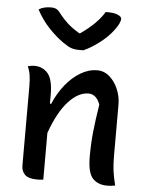

<svg xmlns="http://www.w3.org/2000/svg" viewBox="-57 -874 714 924"><g transform="rotate(5 300.0 -412.0)"><path d="M325 -635H301Q282 -635 266 -640.5Q250 -646 223 -665Q189 -689 154 -726Q119 -763 93 -812Q116 -827 152 -827Q169 -827 179.5 -821Q190 -815 204 -795Q221 -774 242 -755Q263 -736 298 -715H302Q345 -745 372.5 -773Q400 -801 416 -828H422Q457 -828 475 -820Q493 -812 493 -801Q493 -793 487 -779.5Q481 -766 467 -747Q442 -713 402.5 -682.5Q363 -652 325 -635ZM187 2Q179 3 172.5 3.5Q166 4 158 4Q116 4 98.5 -12.5Q81 -29 81 -58V-441Q81 -471 77.5 -493.5Q74 -516 65 -535Q82 -540 97 -540Q137 -540 162 -511Q187 -482 187 -408V-365H193Q215 -417 247.5 -457.5Q280 -498 319.5 -521.5Q359 -545 400 -545Q434 -545 460 -522Q486 -499 501 -463.5Q516 -428 516 -390V-144Q516 -101 520 -70Q524 -39 534 0Q517 4 495 4Q451 4 425.5 -23Q400 -50 400 -129Q400 -191 406 -248.5Q412 -306 424 -381Q406 -430 368 -430Q319 -430 271.5 -378.5Q224 -327 187 -224Z"/></g></svg>

Font: Recursive Mn Csl St Med
Style: Regular
Weight: 500
Monospace: yes
Version: Version 1.079;hotconv 1.0.112;makeotfexe 2.5.65598; ttfautoh